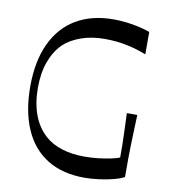

<svg xmlns="http://www.w3.org/2000/svg" viewBox="-82 -784 765 868"><g transform="rotate(10 300.5 -350.0)"><path d="M363 14Q262 14 192 -29.5Q122 -73 86.5 -155Q51 -237 51 -350Q51 -466 89 -547.5Q127 -629 198.5 -671.5Q270 -714 371 -714Q399 -714 429 -710.5Q459 -707 487.5 -700.5Q516 -694 538 -686V-583Q496 -600 447.5 -610Q399 -620 345 -620Q287 -620 238.5 -603Q190 -586 158 -556Q124 -522 105 -470.5Q86 -419 86 -350Q86 -281 106 -226.5Q126 -172 167 -136Q197 -109 243 -94.5Q289 -80 347 -80Q378 -80 409 -83.5Q440 -87 466.5 -92.5Q493 -98 507 -104Q507 -135 507 -156Q507 -177 506 -196.5Q505 -216 504.5 -242Q504 -268 502 -307H550Q548 -259 547 -225.5Q546 -192 545 -163.5Q544 -135 544 -102Q544 -69 544 -21Q526 -11 495 -3Q464 5 429 9.5Q394 14 363 14Z"/></g></svg>

Font: Ojuju Medium
Style: Regular
Weight: 500
Designer: Chisaokwu Joboson, Mirko Velimirovic
Foundry: Udi Foundry
Version: Version 1.000